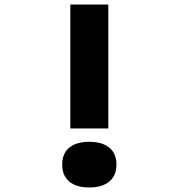

<svg xmlns="http://www.w3.org/2000/svg" viewBox="-20 -820 790 849"><path d="M291 -800H459V-252H291ZM375 9Q317 9 286 -17.5Q255 -44 255 -92Q255 -141 286 -167Q317 -193 375 -193Q432 -193 463.5 -167Q495 -141 495 -92Q495 -44 463.5 -17.5Q432 9 375 9Z"/></svg>

Font: Martian Mono SemiExpanded
Style: Bold
Weight: 700
Width: 6
Designer: Roman Shamin
Foundry: Evil Martians
Version: Version 1.000